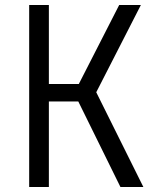

<svg xmlns="http://www.w3.org/2000/svg" viewBox="-20 -750 640 770"><path d="M176 0H97V-730H176V-413H296L458 -730H545L366 -380L555 0H463L294 -343H176Z"/></svg>

Font: JetBrains Mono Semi Light
Style: Regular
Weight: 350
Monospace: yes
Designer: Philipp Nurullin, Konstantin Bulenkov
Foundry: JetBrains
Version: 2.002